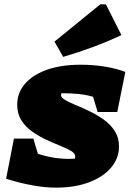

<svg xmlns="http://www.w3.org/2000/svg" viewBox="-20 -850 604 881"><path d="M428 -336 407 -406Q376 -415 342.5 -418.5Q309 -422 274 -422Q268 -422 262 -422Q260 -419 260 -414Q260 -402 279 -391Q298 -380 328.5 -367.5Q359 -355 393 -338.5Q427 -322 457.5 -300Q488 -278 507 -248Q526 -218 526 -178Q526 -123 489 -80Q452 -37 387 -13Q322 11 237 11Q186 11 126.5 0Q67 -11 8 -30L44 -214H133L154 -144Q226 -121 296 -121Q310 -121 324 -122Q325 -127 325 -133Q325 -146 306 -157.5Q287 -169 256.5 -181Q226 -193 192 -209Q158 -225 127.5 -246.5Q97 -268 78 -298Q59 -328 59 -369Q59 -425 95 -466Q131 -507 196 -530Q261 -553 349 -553Q408 -553 460.5 -544.5Q513 -536 555 -520L518 -336ZM270 -589 230 -659 440 -830H466L537 -689Q471 -658 404.5 -633.5Q338 -609 270 -589Z"/></svg>

Font: Piazzolla SC Black
Style: Italic
Weight: 900
Italic angle: -11.3°
Designer: Juan Pablo del Peral
Foundry: Huerta Tipografica
Version: Version 1.330